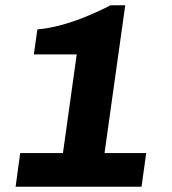

<svg xmlns="http://www.w3.org/2000/svg" viewBox="-20 -712 654 732"><path d="M39.5 0 57 -128.5H220L272.5 -504.5H109L122.5 -600Q163 -603 211.5 -616Q260 -629 309.2 -649.2Q358.5 -669.5 401.5 -692H457.5L378.5 -128.5H537.5L519.5 0Z"/></svg>

Font: Chivo Medium
Style: Italic
Weight: 500
Italic angle: -8.05°
Designer: Hector Gatti
Foundry: Omnibus-Type
Version: Version 2.002